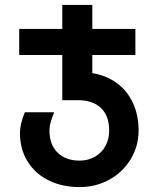

<svg xmlns="http://www.w3.org/2000/svg" viewBox="-20 -570 640 780"><path d="M61 -30Q61 -46.5 66 -68.8Q71 -91 81 -114H200Q188 -83.5 184.5 -69Q181 -54.5 181 -39Q181 17.5 214 50Q247 82.5 303.5 82.5Q337.5 82.5 365 67Q392.5 51.5 408 23.8Q423.5 -4 423.5 -40Q423.5 -99.5 390.2 -131.2Q357 -163 296.5 -163H233V-346.5H58V-452.5H233V-550H355V-452.5H530V-346.5H355V-273Q412.5 -263.5 455 -232.2Q497.5 -201 520.2 -151.5Q543 -102 543 -40Q543 23.5 511.2 76.2Q479.5 129 424.8 159.5Q370 190 303.5 190Q232 190 177 162.5Q122 135 91.5 85Q61 35 61 -30Z"/></svg>

Font: JuliaMono
Style: Bold
Weight: 700
Monospace: yes
Designer: cormullion
Foundry: corm
Version: Version 0.055; ttfautohint (v1.8.4)